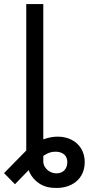

<svg xmlns="http://www.w3.org/2000/svg" viewBox="-61 -727 437 946"><path d="M152.3 -117.2H68.4V47.9C68.4 73.9 73.6 98.3 84 121.1C94.4 143.9 110.7 162.6 132.8 177.2C154.9 191.9 182.6 199.2 215.8 199.2C244.5 199.2 269.4 193.8 290.5 183.1C311.7 172.4 328 157.4 339.4 138.2C350.7 119 356.4 97 356.4 72.3C356.4 46.9 350.7 24.7 339.4 5.9C328 -13 312.2 -27.7 292 -38.1C271.8 -48.5 249 -53.7 223.6 -53.7C206.1 -53.7 188 -51.1 169.4 -45.9C150.9 -40.7 132.6 -32.7 114.7 -22C96.8 -11.2 80.4 2 65.4 17.6L-41 126L12.7 180.7L109.4 81.1C123 67.4 134.4 56.5 143.6 48.3C152.7 40.2 163.1 33.5 174.8 28.3C186.5 23.1 199.2 20.5 212.9 20.5C224.6 20.5 234.9 22.6 243.7 26.9C252.4 31.1 259.1 36.9 263.7 44.4C268.2 51.9 270.5 61.2 270.5 72.3C270.5 82.7 268.4 92.1 264.2 100.6C259.9 109 253.7 115.6 245.6 120.1C237.5 124.7 227.9 127 216.8 127C205.7 127 195.3 124.3 185.5 119.1C175.8 113.9 167.8 106.8 161.6 97.7C155.4 88.5 152.3 79.1 152.3 69.3ZM152.3 0V-707H68.4V0Z"/></svg>

Font: Pretendard Variable
Style: Regular
Weight: 400
Designer: Base glyphs from Inter by Rasmus Andersson; Hangeul glyphs from Noto Sans CJK(Source Han Sans) by Jang Soo-young and Kan
Foundry: Kil Hyung-jin
Version: Version 1.309;Glyphs 3.2 (3225)